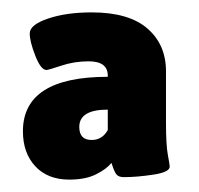

<svg xmlns="http://www.w3.org/2000/svg" viewBox="-20 -729 321 310"><path d="M17 -517Q17 -605 154 -605V-607Q154 -630 123 -630Q100 -630 79 -623Q58 -616 55 -616Q46 -616 37 -639Q28 -662 28 -675Q28 -689 57.5 -699Q87 -709 128 -709Q188 -709 218 -683Q248 -657 248 -614V-531Q248 -495 251 -479Q254 -463 254 -460Q254 -451 227.5 -447Q201 -443 180 -443Q171 -443 167.5 -448Q164 -453 160 -466Q152 -456 135 -447.5Q118 -439 92 -439Q57 -439 37 -460.5Q17 -482 17 -517ZM154 -519V-552Q108 -552 108 -524Q108 -503 128 -503Q145 -503 154 -519Z"/></svg>

Font: Asap Condensed
Style: Bold
Weight: 700
Designer: Pablo Cosgaya
Foundry: Omnibus-Type
Version: Version 1.010; ttfautohint (v1.8)